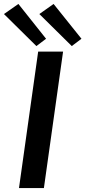

<svg xmlns="http://www.w3.org/2000/svg" viewBox="-61 -951 432 971"><path d="M32 -931 -41 -880 123 -718 172 -755ZM210 -931 138 -880 302 -718 351 -755ZM258 -690H132L35 0H161Z"/></svg>

Font: Exo 2 Semi Bold
Style: Italic
Weight: 600
Italic angle: -8°
Designer: Natanael Gama
Version: Version 1.001;PS 001.001;hotconv 1.0.88;makeotf.lib2.5.64775